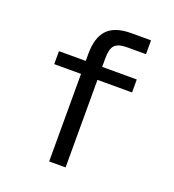

<svg xmlns="http://www.w3.org/2000/svg" viewBox="-118 -723 737 815"><g transform="rotate(20 250.0 -315.5)"><path d="M425.8 -630.9V-568.4H340.8Q300.8 -568.4 285.2 -552.2Q269.5 -536.1 269.5 -493.2V-454.1H425.8V-395.5H269.5V0H195.3V-395.5H74.2V-454.1H195.3V-485.4Q195.3 -560.5 229.5 -595.7Q263.7 -630.9 335.9 -630.9Z"/></g></svg>

Font: BabelStone Shapes
Style: Regular
Weight: 400
Designer: Andrew West
Foundry: BabelStone
Version: Version 15.0.0 September 13, 2022